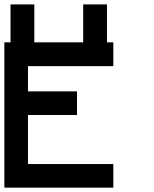

<svg xmlns="http://www.w3.org/2000/svg" viewBox="-20 -861 707 881"><path d="M108.3 -108.3H500V0H0V-666.7H28.3V-840.8H137.5V-666.7H361.7V-840.8H470.8V-666.7H500V-557.5H108.3V-441.7H333.3V-333.3H108.3Z"/></svg>

Font: 0xA000-Squareish-Mono
Style: Squareish-Mono-Bold
Weight: 700
Version: Version 0.1